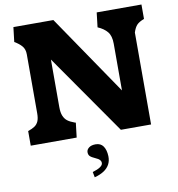

<svg xmlns="http://www.w3.org/2000/svg" viewBox="-104 -844 1115 1202"><g transform="rotate(-10 453.0 -243.0)"><path d="M613 0 258 -509V-207Q258 -172 266.8 -151Q275.5 -130 291.2 -117.8Q307 -105.5 336 -95Q338 -94 339.5 -94Q341 -94 343 -93L332 0H40V-93Q67 -102 83 -113Q99 -124 107 -142.5Q115 -161 115 -192.5V-568Q115 -599.5 98 -619.8Q81 -640 51 -657L62 -750H316L662.5 -241.5V-538.5Q662.5 -588.5 641 -614.5Q619.5 -640.5 580.5 -657L591.5 -750H876V-658.5Q843.5 -646 829.2 -630.8Q815 -615.5 805 -584.5V0ZM459.2 187.5Q463.3 162.9 425.2 147.4Q401.1 136.8 392 127.6Q382.9 118.5 382.9 102.2Q382.9 86 398.2 74Q413.5 62 440.9 62Q473.2 62 489.4 85.3Q505.6 108.6 507.2 148.8Q508.1 179.1 495.6 201.7Q483.2 224.2 459.2 239.7Q435.1 255.2 400.3 264.4L393.7 229.9Q426 220 441.7 209.4Q457.5 198.8 459.2 187.5Z"/></g></svg>

Font: TMT Limkin
Style: Regular
Weight: 400
Designer: Gabriel Drozdov
Version: Version 1.000;Glyphs 3.1.2 (3151)